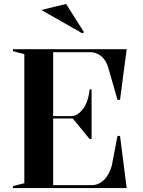

<svg xmlns="http://www.w3.org/2000/svg" viewBox="-20 -959 727 979"><path d="M46 0V-10L104 -25V-683L46 -698V-708H626L592 -450H579L532 -614Q520 -654 495 -673.5Q470 -693 440 -693H251V-367H343Q359 -367 372.5 -375Q386 -383 397 -396Q414 -414 424 -443Q434 -472 437 -503H447V-250H437L351 -355H251V-15H448Q482 -15 509 -40.5Q536 -66 550 -114L579 -266H592L626 0ZM400 -789 191 -908 317 -939 408 -795Z"/></svg>

Font: Kalnia Thin Medium
Style: Regular
Weight: 500
Version: Version 1.105